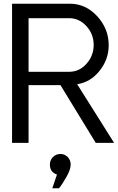

<svg xmlns="http://www.w3.org/2000/svg" viewBox="-20 -770 635 1035"><path d="M595 0H496L306 -311H134V0H45V-750H356Q442 -750 504 -682.5Q566 -615 566 -526Q566 -450 517 -388.5Q468 -327 396 -316ZM353 -383Q408 -383 446.5 -426.5Q485 -470 485 -528Q485 -586 446 -629Q407 -672 353 -672H134V-383ZM287 171Q249 158 249 117Q249 93 265.5 76.5Q282 60 306 60Q329 60 345 76.5Q361 93 361 117Q361 144 337.5 185Q314 226 298 245H262Z"/></svg>

Font: Oakes Grotesk
Style: Regular
Weight: 400
Designer: Samuel Oakes
Foundry: Samuel Oakes
Version: Version 1.000;PS 001.000;hotconv 1.0.88;makeotf.lib2.5.64775